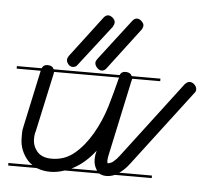

<svg xmlns="http://www.w3.org/2000/svg" viewBox="-40 -489 574 525"><g transform="rotate(5 247.0 -227.0)"><path d="M394 -14H293Q281 -9 270 -9Q258 -9 250 -14H155Q135 -7 116 -7Q97 -7 81 -13L78 -14H0V-21H66Q60 -25 54 -31Q43 -43 36.5 -58.5Q30 -74 30 -93V-107Q30 -114 32 -122L66 -280H0V-287H68Q72 -297 83 -297Q93 -297 98 -292Q100 -289 101 -287H282Q286 -297 297 -297Q307 -297 312 -292Q314 -290 315 -287H394V-280H317V-279Q317 -278 316 -275Q315 -272 315 -271L271 -66Q269 -57 269 -51Q269 -48 270 -44Q278 -44 286.5 -51Q295 -58 303 -69L461 -277Q468 -285 475 -285Q482 -285 488 -279Q494 -273 494 -266Q494 -260 490 -256L331 -47Q318 -30 304 -21H394ZM102 -277Q102 -276 102 -275L67 -114Q64 -106 64 -93Q64 -73 77 -58Q90 -43 117 -43Q152 -43 178.5 -65Q205 -87 225.5 -122Q246 -157 259 -199Q271 -240 281 -280H103Q103 -279 102 -277ZM246 -304Q240 -295 232 -295Q225 -295 219 -301.5Q213 -308 213 -315Q213 -319 217 -325L303 -437Q309 -445 316 -445Q323 -445 329 -439Q335 -433 335 -428Q335 -422 331 -416ZM166 -306Q161 -298 152 -298Q145 -298 140 -304Q135 -310 135 -316Q135 -321 139 -327L224 -439Q230 -447 237 -447Q243 -447 249.5 -441.5Q256 -436 256 -429Q256 -424 252 -417ZM243 -22Q234 -35 234 -51Q234 -55 234.5 -60.5Q235 -66 237 -73V-75Q210 -40 177 -23Q175 -22 173 -21H243Z"/></g></svg>

Font: Gruenewald VA 3. Klasse
Style: Regular
Weight: 400
Designer: Peter Wiegel
Foundry: Peter Wiegel, nach dem Schriftentwurf von Dr. H. Gr¸newald
Version: Version 0.007